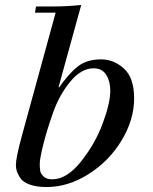

<svg xmlns="http://www.w3.org/2000/svg" viewBox="-20 -741 614 773"><path d="M121 -690 125 -715H195Q252 -715 307 -721L216 -391L218 -389Q258 -446 294 -474Q330 -502 387 -502Q438 -502 479 -465Q520 -428 520 -345Q520 -259 469.5 -175.5Q419 -92 336.5 -40Q254 12 168 12Q127 12 99.5 2Q72 -8 61.5 -24.5Q51 -41 47.5 -52.5Q44 -64 44 -77Q44 -106 68 -194L204 -690ZM424 -376Q424 -414 407.5 -440Q391 -466 357 -466Q307 -466 263 -412.5Q219 -359 194 -288.5Q169 -218 154.5 -160Q140 -102 140 -81Q140 -64 142 -52.5Q144 -41 156 -30Q168 -19 190 -19Q249 -19 306 -90.5Q363 -162 393.5 -244Q424 -326 424 -376Z"/></svg>

Font: Justus
Style: Italic
Weight: 400
Italic angle: -12°
Version: Version 001.001